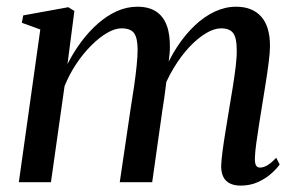

<svg xmlns="http://www.w3.org/2000/svg" viewBox="-20 -556 903 586"><path d="M207 -522.5 186 -360.5Q204 -396 227.5 -427.8Q251 -459.5 278.5 -483.8Q306 -508 336.5 -521.8Q367 -535.5 399.5 -535.5Q434 -535.5 456.2 -521Q478.5 -506.5 489 -478.2Q499.5 -450 498.5 -408Q498.5 -401 497.2 -388.5Q496 -376 494 -360.5Q492 -345 489.5 -328L476.5 -327Q495.5 -374.5 520.5 -412.8Q545.5 -451 574.8 -478.5Q604 -506 636 -520.8Q668 -535.5 700.5 -535.5Q750 -535.5 777 -505.5Q804 -475.5 804 -416Q804 -396.5 800.2 -367Q796.5 -337.5 791.2 -304Q786 -270.5 780.5 -237.5Q775.5 -208 770.8 -177Q766 -146 762.2 -119Q758.5 -92 758 -74.5Q757.5 -58.5 761.2 -51.5Q765 -44.5 773.5 -44.5Q783.5 -44.5 795.5 -51.2Q807.5 -58 823 -74.5L833.5 -54Q825 -41.5 808.2 -26.5Q791.5 -11.5 767.8 -0.5Q744 10.5 714 10.5Q695.5 10.5 682 4Q668.5 -2.5 661.8 -15.8Q655 -29 655 -49.5Q655.5 -65.5 659.2 -94.5Q663 -123.5 668.8 -158.5Q674.5 -193.5 680 -227Q685.5 -259.5 690.8 -292.2Q696 -325 699.5 -354.2Q703 -383.5 702.5 -404.5Q702.5 -440 691.8 -454.8Q681 -469.5 654.5 -469.5Q634 -469.5 609 -454.8Q584 -440 558.2 -412.8Q532.5 -385.5 509.8 -347.8Q487 -310 471 -264.5L490.5 -331.5Q488.5 -313.5 486.2 -294.2Q484 -275 481.2 -256Q478.5 -237 475.5 -219L444.5 0H345.5L379 -226.5Q384.5 -259 389.2 -292.2Q394 -325.5 397 -355Q400 -384.5 400 -404Q400 -440 389.2 -454.8Q378.5 -469.5 351 -469.5Q330.5 -469.5 306.2 -455.2Q282 -441 257.5 -416.2Q233 -391.5 212 -359.8Q191 -328 177 -293L135.5 0H37.5L103 -466L46.5 -486.5L51 -509L188.5 -534Z"/></svg>

Font: Merriweather 96pt
Style: Italic
Weight: 400
Italic angle: -7.8°
Version: Version 2.101